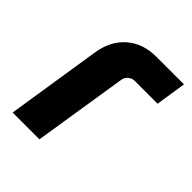

<svg xmlns="http://www.w3.org/2000/svg" viewBox="-151 -602 694 694"><g transform="rotate(45 195.5 -255.0)"><path d="M25 0 82 -365Q93 -433 137.5 -471.5Q182 -510 250 -510H391L373 -393H256Q243 -393 232 -384Q221 -375 219 -361L162 0Z"/></g></svg>

Font: MuseoModerno SemiBold
Style: Italic
Weight: 600
Italic angle: -9°
Designer: Pablo Cosgaya, Héctor Gatti, Marcela Romero, and the Authors of The MuseoModerno Project.
Foundry: Omnibus-Type Team
Version: Version 1.003